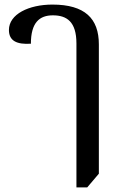

<svg xmlns="http://www.w3.org/2000/svg" viewBox="-20 -579 541 839"><path d="M314 240H361L412 180V-385C412 -498 351 -559 209 -559C106 -559 19 -517 19 -448C19 -400 54 -384 115 -388C115 -481 153 -512 211 -512C272 -512 314 -484 314 -389Z"/></svg>

Font: Noto Serif Thai Medium
Style: Regular
Weight: 500
Designer: Monotype Design Team
Foundry: Monotype Imaging Inc.
Version: Version 1.901;PS 001.901;hotconv 1.0.88;makeotf.lib2.5.64775